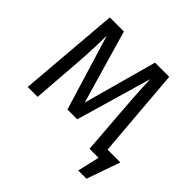

<svg xmlns="http://www.w3.org/2000/svg" viewBox="-204 -886 1234 1234"><g transform="rotate(45 413.0 -269.5)"><path d="M530 -689H659L716 0H624L600 -311Q596 -365 592 -419Q588 -473 586 -518.5Q584 -564 583 -592L434 -78H345L188 -593Q188 -563 187 -528Q186 -493 184.5 -456Q183 -419 180.5 -380.5Q178 -342 175 -304L152 0H62L119 -689H247L392 -188ZM667 -78H826L746 150H671L706 0H667Z"/></g></svg>

Font: Fira Sans Variable
Style: Regular
Weight: 400
Designer: Carrois Corporate & Edenspiekermann AG
Foundry: Carrois Corporate GbR & Edenspiekermann AG
Version: Version 4.202